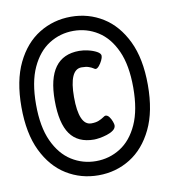

<svg xmlns="http://www.w3.org/2000/svg" viewBox="-81 -777 754 854"><g transform="rotate(-10 296.0 -350.0)"><path d="M296 8Q217 8 152 -32Q87 -72 48.5 -151.5Q10 -231 10 -350Q10 -469 48.5 -548.5Q87 -628 152 -668Q217 -708 296 -708Q375 -708 439.5 -668Q504 -628 542.5 -548.5Q581 -469 581 -350Q581 -231 542.5 -151.5Q504 -72 439.5 -32Q375 8 296 8ZM304 -152Q231 -152 196 -201Q161 -250 161 -353Q161 -552 306 -552Q324 -552 346 -547Q368 -542 384.5 -533Q401 -524 401 -513Q401 -505 395 -492.5Q389 -480 380.5 -470Q372 -460 365 -460Q362 -460 355.5 -464.5Q349 -469 336.5 -473.5Q324 -478 304 -478Q276 -478 262 -446.5Q248 -415 248 -353Q248 -290 262 -257.5Q276 -225 304 -225Q324 -225 337.5 -230.5Q351 -236 359.5 -242Q368 -248 371 -248Q381 -248 388.5 -237.5Q396 -227 400 -215.5Q404 -204 404 -199Q404 -186 392 -177Q380 -168 362.5 -162.5Q345 -157 329 -154.5Q313 -152 304 -152ZM296 -56Q356 -56 406 -87.5Q456 -119 485.5 -184Q515 -249 515 -350Q515 -451 485.5 -516Q456 -581 406 -612.5Q356 -644 296 -644Q236 -644 186 -612.5Q136 -581 106 -516Q76 -451 76 -350Q76 -249 106 -184Q136 -119 186 -87.5Q236 -56 296 -56Z"/></g></svg>

Font: Asap Condensed VF Beta
Style: Regular
Weight: 400
Designer: Pablo Cosgaya
Foundry: Omnibus-Type
Version: Version 1.008